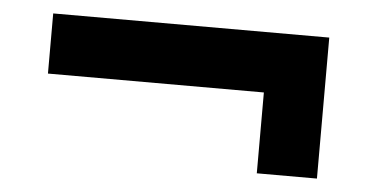

<svg xmlns="http://www.w3.org/2000/svg" viewBox="-33 -500 748 388"><g transform="rotate(5 341.0 -306.0)"><path d="M61 -327V-449H621V-163H499V-327Z"/></g></svg>

Font: Georama ExtraExtended SemiBold
Style: Regular
Weight: 600
Width: 8
Designer: Jean-Baptiste Levee
Foundry: Production Type
Version: Version 1.000